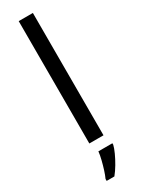

<svg xmlns="http://www.w3.org/2000/svg" viewBox="-255 -786 769 1033"><g transform="rotate(-30 129.0 -269.5)"><path d="M173 0H85V-760H173ZM193 70Q189 88 176.5 115.5Q164 143 147.5 171Q131 199 113 221H65V209Q73 192 81.5 165.5Q90 139 97 110.5Q104 82 106 61H193Z"/></g></svg>

Font: Noto Sans Meroitic
Style: Regular
Weight: 400
Designer: Monotype Design Team
Foundry: Monotype Imaging Inc.
Version: Version 2.002; ttfautohint (v1.8.4.7-5d5b)